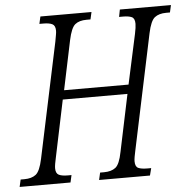

<svg xmlns="http://www.w3.org/2000/svg" viewBox="-71 -765 811 816"><g transform="rotate(-5 334.0 -357.0)"><path d="M-20 0 -13 -31H3Q34 -31 52 -45Q70 -59 81 -111L185 -602Q188 -619 190 -630Q192 -641 192 -648Q192 -670 179 -676.5Q166 -683 141 -683H124L131 -714H349L342 -683H325Q294 -683 276.5 -669Q259 -655 248 -603L204 -393H479L525 -605Q528 -619 529.5 -630Q531 -641 531 -648Q531 -671 518 -677Q505 -683 481 -683H464L470 -714H688L681 -683H665Q634 -683 616 -669Q598 -655 587 -603L483 -110Q480 -97 478 -85Q476 -73 476 -66Q476 -43 489 -37Q502 -31 527 -31H544L536 0H319L326 -31H343Q374 -31 392 -45Q410 -59 420 -111L471 -354H195L144 -110Q141 -97 139 -85Q137 -73 137 -66Q137 -44 150 -37.5Q163 -31 188 -31H204L197 0Z"/></g></svg>

Font: Noto Serif ExtraCondensed Light
Style: Italic
Weight: 300
Width: 2
Italic angle: -12°
Designer: Monotype Design Team
Foundry: Monotype Imaging Inc.
Version: Version 2.014; ttfautohint (v1.8.4.7-5d5b)